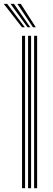

<svg xmlns="http://www.w3.org/2000/svg" viewBox="-55 -988 276 1008"><path d="M124.1 0V-800H139.9V0ZM60.7 0V-800H76.6V0ZM92.4 0V-800H108.2V0ZM60.4 -845 -35.5 -967.8H-17.3L75.2 -845ZM89.4 -845 0.2 -967.8H18.4L103.9 -845ZM118 -845 35.9 -967.8H54.1L132.9 -845Z"/></svg>

Font: Big Shoulders Inline Text Thin
Style: Regular
Weight: 100
Designer: Patric King
Foundry: XO Type Co
Version: Version 2.002